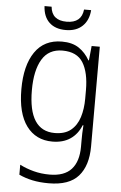

<svg xmlns="http://www.w3.org/2000/svg" viewBox="-63 -771 667 1055"><g transform="rotate(5 270.5 -244.0)"><path d="M252 -542Q309 -542 345.5 -517.5Q382 -493 405 -452H408L416 -532H461V18Q461 124 410 182Q359 240 246 240Q196 240 156 231.5Q116 223 82 207V152Q117 170 158.5 181Q200 192 247 192Q328 192 367 149Q406 106 406 24V-8Q406 -28 406.5 -49.5Q407 -71 409 -94H405Q385 -44 345 -17Q305 10 246 10Q155 10 103.5 -59.5Q52 -129 52 -262Q52 -393 103 -467.5Q154 -542 252 -542ZM259 -493Q183 -493 146.5 -432Q110 -371 110 -262Q110 -38 255 -38Q311 -38 344 -65Q377 -92 391.5 -138Q406 -184 406 -241V-287Q406 -385 372.5 -439Q339 -493 259 -493ZM396 -728Q392 -672 358 -639.5Q324 -607 266 -607Q208 -607 175 -638.5Q142 -670 139 -728H178Q185 -653 267 -653Q349 -653 357 -728Z"/></g></svg>

Font: Noto Sans Myanmar UI SemiCondensed Light
Style: Regular
Weight: 300
Width: 4
Designer: Monotype Design Team
Foundry: Monotype Imaging Inc.
Version: Version 2.103; ttfautohint (v1.8.4.7-5d5b)